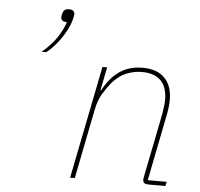

<svg xmlns="http://www.w3.org/2000/svg" viewBox="-53 -805 894 859"><g transform="rotate(5 394.0 -375.0)"><path d="M223 -750Q237 -750 242.5 -744Q248 -738 248 -731Q248 -727 247 -721Q246 -715 245 -712Q239 -685 223 -655Q207 -625 185 -597.5Q163 -570 138 -550H117Q162 -588 186 -626Q210 -664 218 -692Q202 -692 196.5 -698Q191 -704 191 -711Q191 -715 192 -720.5Q193 -726 194 -729Q196 -737 202 -743.5Q208 -750 223 -750ZM314 0H293L394 -506H415L394 -401H397Q427 -458 470 -488Q513 -518 575 -518Q639 -518 673 -483Q707 -448 707 -386Q707 -371 705 -353.5Q703 -336 700 -321L640 -19H725L721 0H643Q632 0 626 -4.5Q620 -9 620 -19Q620 -24 620.5 -27.5Q621 -31 622 -35L679 -320Q682 -337 684 -355Q686 -373 686 -383Q686 -441 657 -470Q628 -499 572 -499Q538 -499 503.5 -485.5Q469 -472 439 -437Q423 -418 404 -387.5Q385 -357 376 -312Z"/></g></svg>

Font: IBM Plex Sans Thin
Style: Italic
Weight: 250
Italic angle: -11.31°
Designer: Mike Abbink, Paul van der Laan, Pieter van Rosmalen
Foundry: Bold Monday
Version: Version 3.201